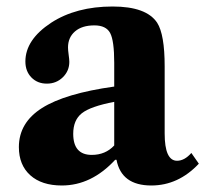

<svg xmlns="http://www.w3.org/2000/svg" viewBox="-20 -560 631 590"><path d="M170 10Q108 10 73 -21.5Q38 -53 38 -108Q38 -183 109 -228Q180 -273 331 -294V-367Q331 -435 318.5 -458.5Q306 -482 270 -482Q232 -482 210.5 -463.5Q189 -445 189 -414Q189 -406 191 -391.5Q193 -377 193 -370Q193 -342 173 -322.5Q153 -303 124 -303Q95 -303 76.5 -322Q58 -341 58 -371Q58 -438 137 -490Q214 -540 326 -540Q430 -540 463 -490Q486 -454 486 -356V-150Q486 -66 524 -66Q547 -66 568 -90L591 -57Q528 10 445 10Q353 10 338 -69H334Q261 10 170 10ZM262 -84Q304 -84 331 -113V-247Q258 -233 231.5 -212Q205 -191 205 -149Q205 -84 262 -84Z"/></svg>

Font: Libre Caslon Text
Style: Bold
Weight: 700
Designer: Pablo Impallari, Rodrigo Fuenzalida
Foundry: Pablo Impallari, Rodrigo Fuenzalida
Version: Version 1.002